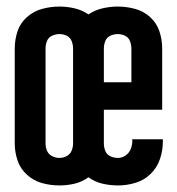

<svg xmlns="http://www.w3.org/2000/svg" viewBox="-20 -558 540 586"><path d="M161 8Q185 8 208 2.5Q231 -3 250 -17Q269 -3 292.5 2.5Q316 8 340 8Q367 8 393.5 0Q420 -8 439.5 -27Q459 -46 468 -72Q477 -98 477 -125V-133H383Q384 -131 384 -130Q384 -117 379.5 -104.5Q375 -92 364 -84Q353 -76 340 -76Q328 -76 317 -81Q306 -86 301.5 -97Q297 -108 297 -120V-223H475V-410Q475 -437 466.5 -462.5Q458 -488 438 -506Q418 -524 392 -531Q366 -538 339 -538Q316 -538 292.5 -532.5Q269 -527 250 -514Q231 -527 208 -532.5Q185 -538 161 -538Q135 -538 109 -531Q83 -524 62.5 -506Q42 -488 33.5 -462.5Q25 -437 25 -410V-120Q25 -94 33.5 -68.5Q42 -43 62.5 -24.5Q83 -6 109 1Q135 8 161 8ZM381 -307H297V-410Q297 -422 301.5 -433Q306 -444 317 -449Q328 -454 339 -454Q351 -454 361.5 -449Q372 -444 376.5 -433Q381 -422 381 -410ZM161 -76Q150 -76 139 -81.5Q128 -87 123.5 -98Q119 -109 119 -120V-410Q119 -422 123.5 -433Q128 -444 139 -449Q150 -454 161 -454Q173 -454 183.5 -449Q194 -444 198.5 -433Q203 -422 203 -410V-120Q203 -109 198.5 -98Q194 -87 183.5 -81.5Q173 -76 161 -76Z"/></svg>

Font: Iosevka SS08 Medium
Style: Regular
Weight: 500
Monospace: yes
Designer: Belleve Invis
Foundry: Belleve Invis
Version: Version 3.4.3; ttfautohint (v1.8.3)